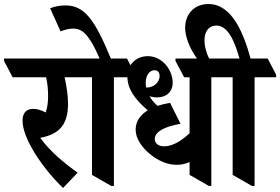

<svg xmlns="http://www.w3.org/2000/svg" viewBox="-75 -916 1392 954"><path d="M238 18 311 -58C246 -104 174 -163 125 -231C133 -233 140 -235 146 -236C225 -256 263 -304 263 -400C263 -441 256 -488 246 -532H383V-545L341 -625H-55V-613L-12 -532H154C161 -503 164 -470 164 -440C164 -407 160 -379 152 -357C130 -369 110 -375 90 -375C55 -375 37 -354 37 -316C37 -229 133 -84 238 18Z M478 8H491V-532H598V-545L556 -625H476C395 -820 345 -889 250 -889C224 -889 200 -885 174 -875L226 -760C246 -768 268 -774 288 -774C321 -774 344 -759 368 -724C385 -700 399 -673 420 -625H274V-613L317 -532H382V-47Z M802 -97C826 -97 848 -102 867 -111V-47L963 8H975V-532H1082V-545L1040 -625H797V-613L840 -532H867V-254C820 -210 778 -189 740 -189C713 -189 694 -203 694 -225C694 -259 736 -286 822 -301L770 -405C747 -401 726 -396 708 -390C691 -405 677 -421 668 -438C680 -434 692 -432 705 -432C751 -432 783 -459 783 -505C783 -537 770 -569 749 -594C725 -621 694 -637 660 -637C601 -637 558 -595 558 -535C558 -476 594 -423 659 -368C619 -343 599 -310 599 -272C599 -227 630 -183 672 -149C710 -118 757 -97 802 -97ZM649 -505C649 -541 668 -567 692 -567C709 -567 718 -556 718 -538C718 -505 686 -481 655 -481L651 -482C650 -489 649 -497 649 -505Z M1177 8H1190V-532H1297V-545L1255 -625H1170C1135 -753 1077 -896 961 -896C890 -896 845 -846 845 -778C845 -719 881 -653 913 -613H970C954 -643 941 -681 941 -716C941 -760 963 -789 1000 -789C1052 -789 1087 -726 1115 -625H973V-613L1016 -532H1081V-47Z"/></svg>

Font: Noto Serif Devanagari ExtraCondensed
Style: Bold
Weight: 700
Width: 2
Designer: Universal Thirst, Indian Type Foundry and the Monotype Design Team
Foundry: Monotype Imaging Inc.
Version: Version 2.004